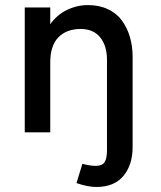

<svg xmlns="http://www.w3.org/2000/svg" viewBox="-20 -517 628 750"><path d="M356.4 213.4Q323.2 213.4 278.8 198.2L301.8 123Q332 130.9 354 130.9Q379.4 130.9 388.7 116.2Q397.9 101.6 397.9 69.8V-283.2Q397.9 -338.4 371.3 -371.1Q344.7 -403.8 295.4 -403.8Q239.7 -403.8 208 -371.1Q176.3 -338.4 176.3 -273.9V0H76.7V-487.8H176.3V-422.4Q202.6 -459.5 241.9 -478.3Q281.2 -497.1 323.7 -497.1Q368.2 -497.1 402.3 -480.7Q436.5 -464.4 456.8 -436Q477.1 -407.7 487.3 -373Q497.6 -338.4 498 -298.3V58.1Q498 127.4 461.9 170.4Q425.8 213.4 356.4 213.4Z"/></svg>

Font: HK Grotesk SemiBold Legacy
Style: Regular
Weight: 600
Designer: Alfredo Marco Pradil
Foundry: Hanken Design Co.
Version: Version 2.022;PS 002.022;hotconv 1.0.88;makeotf.lib2.5.64775